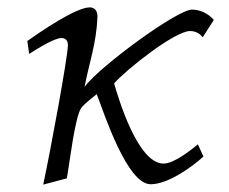

<svg xmlns="http://www.w3.org/2000/svg" viewBox="-20 -484 620 520"><path d="M54 -373 59 -338C78 -350 126 -381 147 -381C158 -381 164 -373 164 -362C163 -326 117 -77 97 16L161 -1C168 -38 183 -171 201 -193C213 -207 242 -229 242 -229C262 -177 324 15 388 15C434 15 498 -30 531 -60L516 -93C495 -76 451 -41 423 -41C352 -41 300 -221 289 -258C320 -294 453 -400 495 -400C518 -400 529 -383 529 -383L559 -430C545 -447 522 -458 500 -458C460 -458 251 -305 209 -249C223 -320 241 -366 244 -439C244 -453 238 -464 223 -464C185 -464 88 -397 54 -373Z"/></svg>

Font: KpSans
Style: Italic
Weight: 400
Italic angle: -11°
Version: Version 0.66